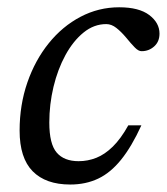

<svg xmlns="http://www.w3.org/2000/svg" viewBox="-20 -484 447 514"><path d="M264.5 -419.5Q231.5 -419.5 203.8 -397Q176 -374.5 155.2 -336.5Q134.5 -298.5 123.2 -251.5Q112 -204.5 112 -156Q112 -98.5 131.8 -75.5Q151.5 -52.5 190.5 -52.5Q215 -52.5 237.8 -61.5Q260.5 -70.5 282 -91.5Q303.5 -112.5 323.5 -148.5H358.5Q332.5 -91.5 304.2 -56.5Q276 -21.5 242.8 -5.8Q209.5 10 168 10Q102.5 10 67.5 -25.5Q32.5 -61 32.5 -134.5Q32.5 -203 53.2 -263Q74 -323 110.5 -368.2Q147 -413.5 195.5 -439Q244 -464.5 299 -464.5Q352 -464.5 379.5 -443.8Q407 -423 407 -394Q407 -372.5 392.8 -359.8Q378.5 -347 359.5 -347Q351 -346.5 340.8 -357Q330.5 -367.5 317.5 -383.5Q304.5 -399 291.5 -409.2Q278.5 -419.5 264.5 -419.5Z"/></svg>

Font: Newsreader
Style: Italic
Weight: 400
Italic angle: -17°
Designer: Hugues Gentile
Foundry: Production Type
Version: Version 1.003